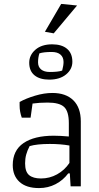

<svg xmlns="http://www.w3.org/2000/svg" viewBox="-20 -950 505 979"><path d="M209 -788 292 -930 373 -922 254 -780ZM129 -630Q129 -669 160.5 -696.5Q192 -724 246 -724Q295 -724 322 -701Q349 -678 349 -635Q349 -597 317 -570.5Q285 -544 231 -544Q183 -544 156 -566Q129 -588 129 -630ZM297 -590Q304 -616 304 -634Q304 -658 288.5 -671.5Q273 -685 244 -685Q203 -685 181 -678Q174 -657 174 -632Q174 -609 189.5 -596Q205 -583 234 -583Q276 -583 297 -590ZM45 -108Q45 -183 100 -220.5Q155 -258 254 -258Q287 -258 331 -254V-322Q331 -382 307 -404.5Q283 -427 223 -427Q181 -427 146 -422L136 -350H91Q80 -381 80 -411V-430Q112 -448 158.5 -462Q205 -476 247 -476Q316 -476 354 -438.5Q392 -401 392 -331V0H340L336 -66H328Q302 -31 263.5 -11Q225 9 179 9Q114 9 79.5 -22.5Q45 -54 45 -108ZM334 -119V-208Q289 -216 234 -216Q168 -216 131 -205Q119 -182 113.5 -161.5Q108 -141 108 -117Q108 -74 128.5 -57Q149 -40 189 -40Q233 -40 271 -61Q309 -82 334 -119Z"/></svg>

Font: Athiti
Style: Regular
Weight: 400
Designer: CadsonDemak Team
Foundry: CadsonDemak
Version: Version 1.033